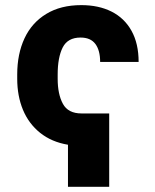

<svg xmlns="http://www.w3.org/2000/svg" viewBox="-20 -557 604 746"><path d="M404.3 168.9H244.1V5.4Q180.2 -5.4 136 -40.8Q91.8 -76.2 69.3 -130.1Q46.9 -184.1 46.9 -251V-267.6Q46.9 -347.2 75.2 -408Q103.5 -468.8 159.7 -502.9Q215.8 -537.1 295.9 -537.1Q363.3 -537.1 413.3 -512Q463.4 -486.8 491 -437.3Q518.6 -387.7 518.6 -316.4H369.1Q369.1 -361.3 350.6 -386.2Q332 -411.1 293 -411.1Q243.2 -411.1 223.6 -372.6Q204.1 -334 204.1 -267.6V-251Q204.1 -190.9 224.4 -153.6Q244.6 -116.2 296.9 -116.2H404.3Z"/></svg>

Font: Pretendard ExtraBold
Style: Regular
Weight: 800
Designer: Base glyphs from Inter by Rasmus Andersson; Hangeul glyphs from Noto Sans CJK(Source Han Sans) by Jang Soo-young and Kan
Foundry: Kil Hyung-jin
Version: Version 1.309